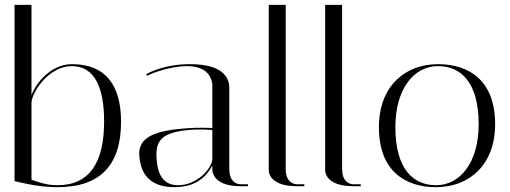

<svg xmlns="http://www.w3.org/2000/svg" viewBox="-20 -769 2105 793"><path d="M40 -749V-21C117 -2 169 4 218 4C393 4 480 -86 480 -266C480 -416 417 -504 277 -504C192 -504 129 -428 110 -376V-749ZM276 -496C372 -496 410 -406 410 -267C410 -102 353 -4 217 -4C190 -4 160 -8 110 -27V-346C114 -394 185 -496 276 -496Z M973 0H1004V-8H973C973 -8 927 -6 927 -71V-406C927 -440 910 -504 765 -504C658 -504 597 -469 584 -463L588 -456C613 -470 690 -496 752 -496C868 -496 857 -406 857 -406V-240C845 -241 794 -243 749 -239C571 -227 547 -177 557 -110C563 -70 583 4 700 4C799 4 837 -49 857 -85V-71C857 -71 851 0 973 0ZM716 -4C646 -4 631 -61 627 -110C621 -183 642 -219 748 -231C798 -237 845 -233 857 -232V-111C854 -71 792 -4 716 -4Z M1206 0H1237V-8H1206C1206 -8 1160 -6 1160 -71V-749H1090V-71C1090 -71 1081 0 1206 0Z M1439 0H1470V-8H1439C1439 -8 1393 -6 1393 -71V-749H1323V-71C1323 -71 1314 0 1439 0Z M1545 -244C1545 -62 1654 4 1781 4C1919 4 2025 -89 2025 -256C2025 -438 1916 -504 1789 -504C1651 -504 1545 -411 1545 -244ZM1613 -244C1613 -404 1691 -496 1789 -496C1882 -496 1957 -431 1957 -256C1957 -96 1879 -4 1781 -4C1688 -4 1613 -69 1613 -244Z"/></svg>

Font: Italiana
Style: Regular
Weight: 400
Designer: Santiago Orozco
Foundry: Santiago Orozco
Version: Version 1.000;PS 001.001;hotconv 1.0.56